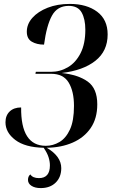

<svg xmlns="http://www.w3.org/2000/svg" viewBox="-20 -744 585 981"><path d="M188 217Q159 217 141 205.5Q123 194 123 175Q123 167 125.5 160Q128 153 135 147Q147 166 179 166Q235 166 235 101Q235 81 228 59Q221 37 203 11Q108 9 58 -29Q8 -67 8 -119Q8 -154 29.5 -174.5Q51 -195 88 -195Q86 1 214 1Q251 1 284 -18.5Q317 -38 337.5 -82.5Q358 -127 358 -203Q358 -277 331 -322Q304 -367 241 -367H161L163 -377H240Q287 -377 327 -400.5Q367 -424 391.5 -472Q416 -520 416 -592Q416 -647 397 -680.5Q378 -714 331 -714Q273 -714 245.5 -664Q218 -614 205 -516Q168 -516 142.5 -531Q117 -546 117 -582Q117 -621 145.5 -653Q174 -685 223.5 -704.5Q273 -724 337 -724Q423 -724 476.5 -684Q530 -644 530 -568Q530 -483 467.5 -433.5Q405 -384 295 -371Q380 -362 428.5 -327Q477 -292 477 -211Q477 -139 443.5 -90Q410 -41 351.5 -15.5Q293 10 219 11Q293 55 293 115Q293 161 264.5 189Q236 217 188 217Z"/></svg>

Font: Noto Serif Display Condensed SemiBold
Style: Italic
Weight: 600
Width: 3
Italic angle: -12°
Designer: Monotype Design Team
Foundry: Monotype Imaging Inc.
Version: Version 2.009